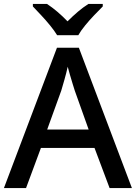

<svg xmlns="http://www.w3.org/2000/svg" viewBox="-20 -961 695 981"><path d="M540 0 463 -205H189L113 0H0L271 -717H383L654 0ZM362 -498Q359 -508 351.5 -531.5Q344 -555 337 -580Q330 -605 326 -620Q319 -588 309 -553Q299 -518 293 -498L221 -299H433ZM272 -781Q258 -804 236 -831Q214 -858 190 -883.5Q166 -909 148 -928V-941H220Q273 -906 325 -852Q352 -879 378.5 -901.5Q405 -924 432 -941H505V-928Q486 -909 461.5 -883.5Q437 -858 415 -831Q393 -804 380 -781Z"/></svg>

Font: Noto Sans Meetei Mayek Medium
Style: Regular
Weight: 500
Designer: Monotype Design Team and Neelakash Kshetrimayum
Foundry: Monotype Imaging Inc.
Version: Version 2.002; ttfautohint (v1.8.4.7-5d5b)